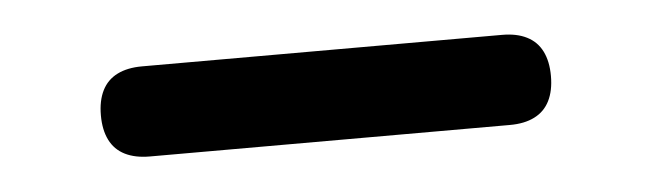

<svg xmlns="http://www.w3.org/2000/svg" viewBox="-24 -778 564 166"><g transform="rotate(-5 258.0 -695.0)"><path d="M101.6 -734.4H414.1Q426.8 -734.4 435.5 -730Q444.3 -725.6 448.7 -716.8Q453.1 -708 453.1 -695.3Q453.1 -682.6 448.7 -673.8Q444.3 -665 435.5 -660.6Q426.8 -656.2 414.1 -656.2H101.6Q88.9 -656.2 80.1 -660.6Q71.3 -665 66.9 -673.8Q62.5 -682.6 62.5 -695.3Q62.5 -708 66.9 -716.8Q71.3 -725.6 80.1 -730Q88.9 -734.4 101.6 -734.4Z"/></g></svg>

Font: Gyrochrome
Style: Regular
Weight: 400
Designer: David Moles
Foundry: David Moles
Version: Version 1.005;Glyphs 3.2.3 (3260)